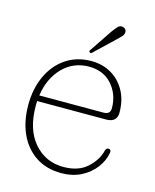

<svg xmlns="http://www.w3.org/2000/svg" viewBox="-96 -660 595 736"><g transform="rotate(15 202.0 -291.5)"><path d="M373 -272Q373 -233 330 -233H56.5Q56 -224.5 56 -215.5Q56 -120.5 101.8 -67.8Q147.5 -15 218.5 -15Q278 -15 312.5 -46.5Q347 -78 356 -115.5Q359 -127.5 368 -127.5Q380 -127.5 377.5 -113Q372 -81.5 351 -53.5Q330 -25.5 296 -7.8Q262 10 216.5 10Q158 10 115.5 -18Q73 -46 50.2 -95.8Q27.5 -145.5 27.5 -210Q27.5 -274.5 51 -325.5Q74.5 -376.5 117.8 -405.8Q161 -435 219 -435Q262.5 -435 297.2 -415Q332 -395 352.5 -358.2Q373 -321.5 373 -272ZM215.5 -412Q153.5 -412 111.2 -368.8Q69 -325.5 59 -256H314Q340.5 -256 340.5 -280.5Q340.5 -335 306.8 -373.5Q273 -412 215.5 -412ZM262 -563Q273.5 -578.5 281.2 -586.8Q289 -595 300 -592.5Q307.5 -591.5 311.8 -585.5Q316 -579.5 314.5 -572Q313.5 -564 306.2 -556.8Q299 -549.5 290.5 -541L212 -466.5Q207 -461.5 203 -465.5Q197.5 -470 204 -476.5Z"/></g></svg>

Font: Fraunces 144pt SuperSoft Thin
Style: Regular
Weight: 100
Version: Version 1.000;[0bf87f6ff]